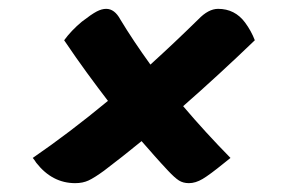

<svg xmlns="http://www.w3.org/2000/svg" viewBox="-20 -522 640 434"><path d="M54 -165Q137 -222 224 -294Q201 -324 176.5 -357.5Q152 -391 125 -431Q133 -442 143 -452.5Q153 -463 165 -473Q187 -490 198.5 -496Q210 -502 220 -502Q239 -502 252 -478Q281 -430 320 -376Q374 -425 428 -478Q451 -502 473 -502Q511 -502 534 -471Q548 -452 556 -431Q476 -354 394 -282Q444 -223 501 -165L486 -153Q454 -127 438 -117.5Q422 -108 407 -108Q394 -108 384.5 -114Q375 -120 360 -136Q344 -153 329 -170Q314 -187 300 -203Q256 -167 215 -136Q193 -120 180 -114Q167 -108 150 -108Q98 -108 62 -154Q60 -157 58 -160Q56 -163 54 -165Z"/></svg>

Font: Recursive Sn Csl St SmB
Style: Italic
Weight: 600
Italic angle: -15°
Version: Version 1.079;hotconv 1.0.112;makeotfexe 2.5.65598; ttfautoh